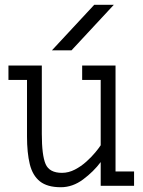

<svg xmlns="http://www.w3.org/2000/svg" viewBox="-20 -783 601 809"><path d="M198.7 -570.8 377 -762.7H459.5L281.2 -570.8ZM236.3 5.9Q179.2 5.9 148.2 -18.8Q117.2 -43.5 105.5 -91.3Q93.8 -139.2 93.8 -208V-446.3H15.6V-506.8H156.2V-218.8Q156.2 -128.9 172.1 -91.8Q188 -54.7 241.2 -54.7Q269 -54.7 295.4 -68.4Q321.8 -82 344 -102.1Q366.2 -122.1 381.8 -141.1Q397.5 -160.2 404.3 -170.9V-446.3H326.2V-506.8H466.8V-60.5H544.9V0H404.3V-100.1Q374.5 -60.1 330.3 -27.1Q286.1 5.9 236.3 5.9Z"/></svg>

Font: Kay Pho Du
Style: Regular
Weight: 400
Designer: Victor Gaultney, Khu Oo Reh
Foundry: SIL International
Version: Version 3.000